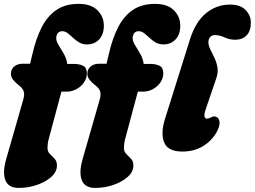

<svg xmlns="http://www.w3.org/2000/svg" viewBox="-32 -750 1282 966"><path d="M23 -379.5Q23 -401.5 39.5 -415.5Q56 -429.5 83.5 -429.5H119.5L130.5 -475.5Q148 -553.5 176.8 -610.8Q205.5 -668 250.8 -699.2Q296 -730.5 363.5 -730.5Q426.5 -730.5 458.5 -698.2Q490.5 -666 490.5 -621Q490.5 -577 467 -551.8Q443.5 -526.5 406.5 -526.5Q383.5 -526.5 366.5 -536.5Q349.5 -546.5 335.5 -559.8Q321.5 -573 308.5 -583Q295.5 -593 281 -593Q258 -593 252 -568Q247.5 -549.5 260 -528Q272.5 -506.5 287.5 -481.8Q302.5 -457 306.5 -428.5H336.5Q368.5 -428.5 386.8 -418.8Q405 -409 405 -381Q405 -356.5 390.8 -335.5Q376.5 -314.5 353.2 -301.8Q330 -289 303.5 -289H277L213.5 -52Q209.5 -37.5 208.2 -25.8Q207 -14 207 -6Q207 13 219 24.8Q231 36.5 242.8 48.8Q254.5 61 254.5 82.5Q254.5 114.5 226 140Q197.5 165.5 153.5 180.5Q109.5 195.5 62.5 195.5Q10 195.5 -5 156.5Q-20 117.5 -1 51L84.5 -247Q92.5 -273.5 87.5 -289.5Q82.5 -305.5 65 -319Q45 -334.5 34 -348.5Q23 -362.5 23 -379.5ZM407.5 -379.5Q407.5 -401.5 424 -415.5Q440.5 -429.5 468 -429.5H504L515 -475.5Q532.5 -553.5 561.2 -610.8Q590 -668 635.2 -699.2Q680.5 -730.5 748 -730.5Q811 -730.5 843 -698.2Q875 -666 875 -621Q875 -577 851.5 -551.8Q828 -526.5 791 -526.5Q768 -526.5 751 -536.5Q734 -546.5 720 -559.8Q706 -573 693 -583Q680 -593 665.5 -593Q642.5 -593 636.5 -568Q632 -549.5 644.5 -528Q657 -506.5 672 -481.8Q687 -457 691 -428.5H721Q753 -428.5 771.2 -418.8Q789.5 -409 789.5 -381Q789.5 -356.5 775.2 -335.5Q761 -314.5 737.8 -301.8Q714.5 -289 688 -289H661.5L598 -52Q594 -37.5 592.8 -25.8Q591.5 -14 591.5 -6Q591.5 13 603.5 24.8Q615.5 36.5 627.2 48.8Q639 61 639 82.5Q639 114.5 610.5 140Q582 165.5 538 180.5Q494 195.5 447 195.5Q394.5 195.5 379.5 156.5Q364.5 117.5 383.5 51L469 -247Q477 -273.5 472 -289.5Q467 -305.5 449.5 -319Q429.5 -334.5 418.5 -348.5Q407.5 -362.5 407.5 -379.5ZM1125 -727Q1177 -727 1203.5 -699.8Q1230 -672.5 1230 -637Q1230 -594 1208.8 -572Q1187.5 -550 1151 -550Q1123.5 -550 1098 -561.8Q1072.5 -573.5 1049.5 -573.5Q1034 -573.5 1025.2 -563.5Q1016.5 -553.5 1016.5 -537.5Q1017 -520.5 1026.5 -501Q1036 -481.5 1046.8 -459.2Q1057.5 -437 1062 -411.5Q1066.5 -386 1056.5 -357L1006 -209Q994 -175 996.8 -164Q999.5 -153 1009.5 -153Q1018 -153 1030 -159.5Q1044.5 -168 1057 -161.5Q1069 -157 1072.2 -138.5Q1075.5 -120 1060.5 -90Q1036.5 -44 991.2 -15.8Q946 12.5 885.5 12.5Q812.5 12.5 794 -33.5Q775.5 -79.5 798 -151.5L924 -552.5Q952 -641 1005 -684Q1058 -727 1125 -727Z"/></svg>

Font: Fraunces 72pt S100 Black
Style: Italic
Weight: 900
Italic angle: -16°
Version: Version 1.000; ttfautohint (v1.8.3)